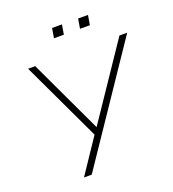

<svg xmlns="http://www.w3.org/2000/svg" viewBox="-155 -998 1006 1116"><g transform="rotate(-20 348.0 -440.0)"><path d="M172 0 315 -213 83 -705H127L341 -250L648 -705H696L220 0ZM446 -820 456 -880H517L507 -820ZM285 -820 295 -880H356L346 -820Z"/></g></svg>

Font: Nunito Sans ExtraLight
Style: Italic
Weight: 200
Italic angle: -9°
Designer: Vernon Adams
Foundry: Vernon Adams
Version: Version 3.006; ttfautohint (v1.8.3)